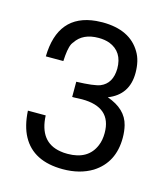

<svg xmlns="http://www.w3.org/2000/svg" viewBox="-84 -596 562 646"><g transform="rotate(15 197.0 -273.0)"><path d="M161 -260V-313Q222 -315 243 -323Q282 -339 283 -391Q283 -450 234 -469Q217 -475 196 -475Q141 -475 117 -438L116 -437L112 -431Q107 -421 104.5 -405.5Q102 -390 101 -369H40Q43 -516 173 -528L195 -529Q291 -529 329 -464Q346 -436 346 -393Q346 -317 277 -290Q343 -267 356 -214Q361 -194 361 -171Q361 -85 295 -43Q252 -17 193 -17Q90 -17 51 -89Q32 -124 29 -177H91Q95 -85 170 -73Q175 -72 181.5 -71.5Q188 -71 195 -71Q267 -71 290 -127Q298 -146 298 -171Q298 -261 195 -261L169 -260Z"/></g></svg>

Font: Ekushey Sumon
Style: Regular
Weight: 400
Designer: Al Mamun Sumon
Foundry: Al Mamun Sumon
Version: Version 1.0